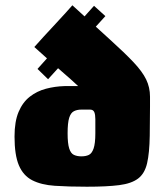

<svg xmlns="http://www.w3.org/2000/svg" viewBox="-20 -705 633 727"><path d="M122 -444 336 -683 379 -644 162 -405ZM35 -188Q35 -245 50.5 -281.5Q66 -318 93 -339Q120 -360 154 -369Q188 -378 224 -379Q239 -379 249.5 -379Q260 -379 276 -379Q268 -387 247 -405.5Q226 -424 199.5 -447Q173 -470 149 -492Q125 -514 110 -527Q125 -544 146.5 -567.5Q168 -591 190.5 -615Q213 -639 230.5 -658.5Q248 -678 254 -685Q339 -607 395.5 -556Q452 -505 485.5 -469.5Q519 -434 533.5 -404Q548 -374 548 -339Q548 -330 548 -302Q548 -274 547.5 -243Q547 -212 547 -191Q546 -126 537 -87Q528 -48 503 -29Q478 -10 431.5 -4Q385 2 309 2Q239 2 187.5 -1.5Q136 -5 102 -22.5Q68 -40 51.5 -79Q35 -118 35 -188ZM341 -254Q341 -271 337 -280.5Q333 -290 321 -290Q319 -290 316 -290Q313 -290 308 -290Q304 -290 299 -290Q294 -290 288 -290Q272 -290 260 -284Q248 -278 242 -259Q236 -240 236 -200Q236 -162 242 -143Q248 -124 260 -118.5Q272 -113 288 -113Q305 -113 316.5 -118.5Q328 -124 334.5 -143Q341 -162 341 -200Q341 -204 341 -215.5Q341 -227 341 -239Q341 -251 341 -254Z"/></svg>

Font: Genos Black
Style: Regular
Weight: 900
Designer: Robert E. Leuschke
Foundry: Robert E. Leuschke
Version: Version 1.010